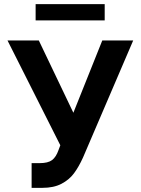

<svg xmlns="http://www.w3.org/2000/svg" viewBox="-20 -904 685 934"><path d="M133.8 -110.4H172.9Q213.4 -110.4 233.2 -125.2Q252.9 -140.1 264.6 -173.8L273.4 -197.3L16.6 -707H168.9L336.9 -355.5L477.5 -707H627.9L383.8 -137.7Q363.3 -92.3 339.8 -60.8Q316.4 -29.3 278.8 -9.8Q241.2 9.8 186.5 9.8H133.8ZM489.3 -804.7H153.3V-883.8H489.3Z"/></svg>

Font: Pretendard Std
Style: Bold
Weight: 700
Designer: Base glyphs from Inter by Rasmus Andersson; Hangeul glyphs from Noto Sans CJK(Source Han Sans) by Jang Soo-young and Kan
Foundry: Kil Hyung-jin
Version: Version 1.309